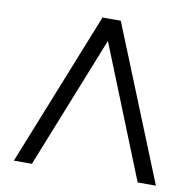

<svg xmlns="http://www.w3.org/2000/svg" viewBox="-79 -780 871 860"><g transform="rotate(10 357.0 -350.0)"><path d="M685.1 0H602.1L360.8 -601.1L121.1 0H39.1L318.8 -700.2H401.9Z"/></g></svg>

Font: Montserrat-Arabic Light
Style: Regular
Weight: 300
Designer: Mohamed Gaber
Foundry: Kief Type Foundry
Version: Version 5.008;PS 005.008;hotconv 1.0.88;makeotf.lib2.5.64775